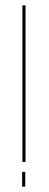

<svg xmlns="http://www.w3.org/2000/svg" viewBox="-20 -695 184 715"><path d="M63.5 -92H75V-675H63.5ZM62.5 0H74V-55H62.5Z"/></svg>

Font: Anybody Expanded Thin
Style: Regular
Weight: 250
Width: 7
Version: Version 1.113;gftools[0.9.25]